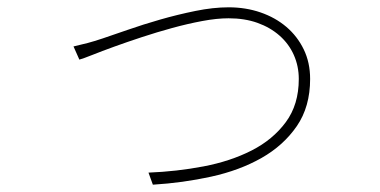

<svg xmlns="http://www.w3.org/2000/svg" viewBox="-20 -504 1040 525"><path d="M181 -377 197 -341Q208 -344 233 -354Q258 -364 292.5 -376.5Q327 -389 368 -402.5Q409 -416 451 -427.5Q493 -439 533 -446.5Q573 -454 605 -454Q649 -454 684 -441.5Q719 -429 744.5 -406.5Q770 -384 783.5 -353.5Q797 -323 797 -288Q797 -218 761.5 -170Q726 -122 668 -92.5Q610 -63 536.5 -49Q463 -35 386 -32L398 1Q480 -4 557.5 -21Q635 -38 695 -72Q755 -106 791.5 -159Q828 -212 828 -288Q828 -333 810.5 -369Q793 -405 763 -430.5Q733 -456 692.5 -470Q652 -484 605 -484Q563 -484 514 -474Q465 -464 418 -450.5Q371 -437 329.5 -422.5Q288 -408 261 -399Q237 -391 220 -386.5Q203 -382 181 -377Z"/></svg>

Font: Spoqa Han Sans Neo Thin
Style: Regular
Weight: 100
Designer: [Spoqa Han Sans Neo] Dong-huui Kim  Younghwa Kang  Yujin Lee  [Noto Sans] Ryoko NISHIZUKA  (kana & ideographs); Paul D. 
Foundry: Spoqa (http://www.spoqa-han-sans.com)
Version: Version 1.100;hotconv 1.0.109;makeotfexe 2.5.65596